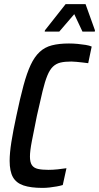

<svg xmlns="http://www.w3.org/2000/svg" viewBox="-20 -908 483 936"><path d="M187 8Q130 8 94.5 -4Q59 -16 43 -44.5Q27 -73 27 -124Q27 -162 35.5 -216Q44 -270 60 -344Q78 -430 94.5 -491Q111 -552 129.5 -591.5Q148 -631 173 -654.5Q198 -678 233 -687Q268 -696 316 -696Q337 -696 358.5 -694Q380 -692 398 -689Q416 -686 427 -681L410 -600Q396 -602 381.5 -603.5Q367 -605 353 -606.5Q339 -608 328 -608Q296 -608 275 -603Q254 -598 238.5 -583.5Q223 -569 211 -540Q199 -511 187.5 -463.5Q176 -416 160 -344Q145 -270 135.5 -221Q126 -172 126 -145Q126 -117 135.5 -103Q145 -89 165 -84.5Q185 -80 216 -80Q237 -80 261.5 -82.5Q286 -85 304 -88L286 -6Q273 -2 256 1Q239 4 221.5 6Q204 8 187 8ZM198 -754 199 -760 300 -888H397L443 -760L442 -754H382L342 -839L269 -754Z"/></svg>

Font: Saira Condensed Medium
Style: Italic
Weight: 500
Width: 3
Italic angle: -12°
Designer: Hector Gatti with collaboration of the Omnibus-Type team
Foundry: Omnibus-Type
Version: Version 1.101